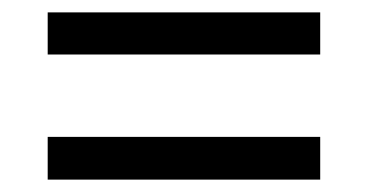

<svg xmlns="http://www.w3.org/2000/svg" viewBox="-20 -495 593 310"><path d="M57 -407V-475H497V-407ZM57 -205V-274H497V-205Z"/></svg>

Font: Hind
Style: Regular
Weight: 400
Designer: Manushi Parikh, Satya Rajpurohit
Foundry: Indian Type Foundry
Version: Version 2.000;PS 1.0;hotconv 1.0.79;makeotf.lib2.5.61930